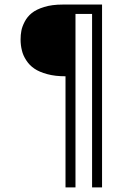

<svg xmlns="http://www.w3.org/2000/svg" viewBox="-20 -731 589 847"><path d="M313 95.7V-669.4H386.2V95.7H430.2V-710.9H257.3Q209 -710.9 174.8 -700.2Q140.1 -689.5 120.1 -673.3Q100.6 -657.7 88.9 -635.3Q77.1 -612.3 74.2 -594.7Q70.8 -577.6 70.8 -556.6Q70.8 -531.2 76.7 -508.3Q81.5 -486.8 96.2 -464.4Q110.4 -442.4 131.8 -428.2Q152.8 -413.6 189 -403.8Q222.7 -394.5 269 -394.5V95.7Z"/></svg>

Font: My Font
Style: ExtraLight
Weight: 500
Designer: Vernon Adams
Foundry: newtypography
Version: Version 0.001